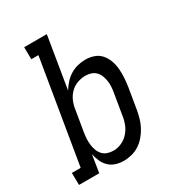

<svg xmlns="http://www.w3.org/2000/svg" viewBox="-205 -844 883 962"><g transform="rotate(-30 236.5 -363.5)"><path d="M230 8Q206 8 184 1Q162 -6 146 -21.5Q130 -37 121 -57.5Q112 -78 107 -101L91 0H-26L-27 -70H24L123 -665H82L81 -735H212L163 -437Q176 -458 192 -475.5Q208 -493 228 -505Q248 -517 270.5 -522.5Q293 -528 315 -528Q341 -528 364.5 -519.5Q388 -511 403.5 -493Q419 -475 427.5 -451.5Q436 -428 438 -403Q440 -378 438.5 -352.5Q437 -327 433 -301L413 -181Q409 -158 402.5 -135Q396 -112 384.5 -90.5Q373 -69 357 -50Q341 -31 320.5 -17.5Q300 -4 276.5 2Q253 8 230 8ZM211 -62Q234 -62 257.5 -72.5Q281 -83 298 -102.5Q315 -122 324 -145Q333 -168 336 -192L356 -312Q359 -329 360 -346Q361 -363 358.5 -379.5Q356 -396 350 -411Q344 -426 333 -437Q322 -448 306.5 -453Q291 -458 274 -458Q251 -458 227.5 -449.5Q204 -441 186.5 -423Q169 -405 159.5 -382.5Q150 -360 147 -337L127 -217Q124 -199 123 -181Q122 -163 124 -146Q126 -129 132 -113Q138 -97 149 -85Q160 -73 176.5 -67.5Q193 -62 211 -62Z"/></g></svg>

Font: Iosevka Curly Slab
Style: Italic
Weight: 400
Italic angle: -9°
Monospace: yes
Designer: Belleve Invis
Foundry: Belleve Invis
Version: Version 22.1.2; ttfautohint (v1.8.4)